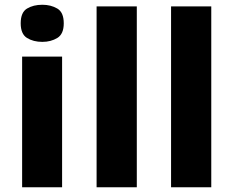

<svg xmlns="http://www.w3.org/2000/svg" viewBox="-20 -787 980 807"><path d="M241 -549V0H73V-549ZM158 -767Q194 -767 221 -751Q248 -735 248 -689Q248 -644 221 -627.5Q194 -611 158 -611Q120 -611 93.5 -627.5Q67 -644 67 -689Q67 -735 93.5 -751Q120 -767 158 -767Z M555 0H386V-760H555Z M868 0H699V-760H868Z"/></svg>

Font: Noto Sans Thai ExtraBold
Style: Regular
Weight: 800
Version: Version 2.001